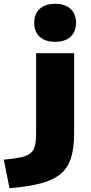

<svg xmlns="http://www.w3.org/2000/svg" viewBox="-101 -770 479 1010"><path d="M-81 70Q-25 65 9 57.5Q43 50 60 35.5Q77 21 83 -4Q89 -29 89 -70V-490H289V-70Q289 7 273 59.5Q257 112 218.5 144.5Q180 177 114 194.5Q48 212 -51 220ZM189 -550Q137 -550 108 -576.5Q79 -603 79 -650Q79 -697 108 -723.5Q137 -750 189 -750Q241 -750 270 -723.5Q299 -697 299 -650Q299 -603 270 -576.5Q241 -550 189 -550Z"/></svg>

Font: M PLUS 2 Black
Style: Regular
Weight: 900
Designer: Coji Morishita
Foundry: UNDERFOREST DESIGN
Version: Version 1.001